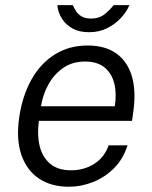

<svg xmlns="http://www.w3.org/2000/svg" viewBox="-20 -700 579 730"><path d="M242 10Q174.5 10 128 -21.2Q81.5 -52.5 61.2 -111.5Q41 -170.5 53 -253.5Q65 -336 99.8 -397.8Q134.5 -459.5 188.8 -493.2Q243 -527 313 -527Q380.5 -527 423 -496.2Q465.5 -465.5 481.8 -408.5Q498 -351.5 486.5 -272.5L482 -240.5H128Q120.5 -188.5 130.5 -146Q140.5 -103.5 170 -78Q199.5 -52.5 250 -52.5Q299.5 -52.5 338.5 -77.2Q377.5 -102 393 -147.5H465Q448.5 -95.5 413.5 -60.5Q378.5 -25.5 333.5 -7.8Q288.5 10 242 10ZM136 -296H416.5Q424 -344 414.5 -382.5Q405 -421 377.5 -443.5Q350 -466 303.5 -466Q254 -466 218.8 -440.8Q183.5 -415.5 162.8 -376.5Q142 -337.5 136 -296ZM318.5 -577.5Q281 -577.5 255.2 -592Q229.5 -606.5 215 -629.8Q200.5 -653 198 -680.5H257Q261 -671 268.2 -659Q275.5 -647 289.2 -638.2Q303 -629.5 326.5 -629.5Q358 -629.5 378.8 -646.8Q399.5 -664 412 -680.5H472Q461.5 -655.5 440 -632Q418.5 -608.5 387.8 -593Q357 -577.5 318.5 -577.5Z"/></svg>

Font: Public Sans Thin Light
Style: Italic
Weight: 300
Italic angle: -8°
Version: Version 2.001